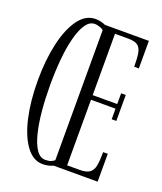

<svg xmlns="http://www.w3.org/2000/svg" viewBox="-134 -798 758 897"><g transform="rotate(20 244.5 -350.0)"><path d="M184.5 11Q136.5 11 101.8 -36.5Q67 -84 48.5 -165.2Q30 -246.5 30 -349Q30 -452 48.8 -533.8Q67.5 -615.5 102.5 -663.2Q137.5 -711 186 -711Q204.5 -711 224.8 -704.5Q245 -698 257 -683L245 -659.5Q235.5 -676 219.8 -682Q204 -688 190.5 -688Q164.5 -688 145.8 -660Q127 -632 114.8 -584.2Q102.5 -536.5 97 -475.8Q91.5 -415 91.5 -349Q91.5 -283 97 -222.5Q102.5 -162 114.2 -114.5Q126 -67 144.5 -39.5Q163 -12 189 -12Q207 -12 218.5 -16.8Q230 -21.5 237 -29.8Q244 -38 247.5 -48L263.5 -24.5Q251 -6.5 230.8 2.2Q210.5 11 184.5 11ZM234.5 0V-700H454.5V-563H431.5Q431.5 -603.5 427.2 -628.8Q423 -654 408.5 -665.5Q394 -677 361 -677H294.5V-372H416.5V-425.5H439.5V-296.5H416.5V-349H294.5V-23H357Q391 -23 406.8 -35Q422.5 -47 427 -72.5Q431.5 -98 431.5 -138.5H454.5V0Z"/></g></svg>

Font: Imbue 48pt Light
Style: Regular
Weight: 300
Designer: Tyler Finck
Foundry: Etcetera Type Company
Version: Version 1.102